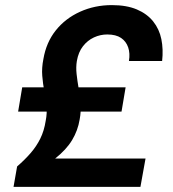

<svg xmlns="http://www.w3.org/2000/svg" viewBox="-20 -732 679 752"><path d="M33 0 47 -80Q77 -106 100 -132.5Q123 -159 138 -189.5Q153 -220 159 -259Q165 -289 162 -317.5Q159 -346 153.5 -375Q148 -404 145.5 -435Q143 -466 150 -501Q161 -566 198.5 -613Q236 -660 293.5 -686Q351 -712 418 -712Q476 -712 516 -695Q556 -678 580 -648Q604 -618 612 -578.5Q620 -539 615 -493H485Q490 -523 482 -546.5Q474 -570 454 -583.5Q434 -597 400 -597Q373 -597 348 -585.5Q323 -574 305 -551Q287 -528 281 -493Q277 -469 280 -442Q283 -415 288 -386Q293 -357 295.5 -326.5Q298 -296 292 -264Q285 -221 262.5 -183.5Q240 -146 196 -111H550L530 0ZM51 -295 67 -390H472L456 -295Z"/></svg>

Font: DM Sans 9pt ExtraBold
Style: Italic
Weight: 800
Italic angle: -10°
Version: Version 4.004;gftools[0.9.30]